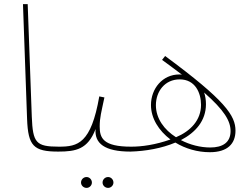

<svg xmlns="http://www.w3.org/2000/svg" viewBox="-20 -734 1223 936"><path d="M264 5C272 5 278 -2 278 -8C278 -14 275 -19 267 -19C155 -19 140 -38 135 -165L115 -714H92L112 -154C117 -23 143 5 264 5Z M507 182C521 182 533 170 533 156C533 141 521 129 507 129C492 129 480 141 480 156C480 170 492 182 507 182ZM402 182C416 182 428 170 428 156C428 141 416 129 402 129C387 129 375 141 375 156C375 170 387 182 402 182Z M264 5C350 5 408 -6 446 -105C440 -35 490 5 616 5C624 5 630 -2 630 -8C630 -14 627 -19 619 -19C483 -19 466 -61 466 -117C466 -161 474 -187 489 -259L464 -264C424 -34 359 -19 268 -19Z M1003 8C1090 8 1128 -34 1128 -97C1128 -170 1079 -244 785 -461L770 -442C806 -416 838 -392 867 -370C863 -371 858 -371 854 -371C772 -371 716 -302 716 -222C716 -157 754 -97 811 -54C737 -28 672 -19 620 -19L616 5C690 3 769 -11 835 -39C884 -9 943 8 1003 8ZM740 -221C740 -289 784 -347 856 -347C932 -347 960 -281 960 -223C960 -148 909 -95 838 -65C781 -101 740 -156 740 -221ZM984 -226C984 -247 981 -266 975 -283C1074 -196 1104 -144 1104 -95C1104 -39 1065 -15 1005 -15C957 -15 906 -28 862 -51C933 -88 984 -145 984 -226Z"/></svg>

Font: Noto Sans Arabic Thin
Style: Regular
Weight: 100
Designer: Monotype Design Team, Nadine Chahine, Nizar Qandah and Khaled Hosny
Foundry: Monotype Imaging Inc.
Version: Version 2.012